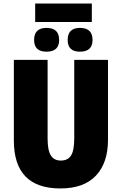

<svg xmlns="http://www.w3.org/2000/svg" viewBox="-20 -1051 691 1081"><path d="M588 -714H398V-272Q398 -204 380 -175.5Q362 -147 322 -147Q285 -147 266.5 -175.5Q248 -204 248 -271V-714H58V-260Q58 10 320 10Q452 10 520 -62Q588 -134 588 -264ZM497 -1031H178V-927H497ZM430 -894Q361 -894 361 -826Q361 -760 430 -760Q501 -760 501 -826Q501 -894 430 -894ZM242 -894Q172 -894 172 -826Q172 -760 242 -760Q313 -760 313 -826Q313 -894 242 -894Z"/></svg>

Font: Noto Sans Display SemiCondensed Black
Style: Regular
Weight: 900
Width: 4
Designer: Monotype Design Team
Foundry: Monotype Imaging Inc.
Version: Version 1.900